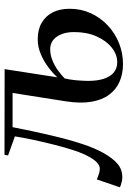

<svg xmlns="http://www.w3.org/2000/svg" viewBox="83 -661 554 832"><g transform="rotate(-90 360.0 -245.0)"><path d="M393.5 -467.5H225Q207 -376 189.2 -300.5Q171.5 -225 152.8 -167.8Q134 -110.5 112.5 -72.5Q90 -33 65.8 -12.5Q41.5 8 7.5 8Q0 8 -9.5 6Q-19 4 -26.2 1.5Q-33.5 -1 -35.5 -3L-1.5 -102.5Q2 -101 10 -97.8Q18 -94.5 27.5 -92Q37 -89.5 44.5 -89.5Q51.5 -89.5 58 -92.5Q64.5 -95.5 71.2 -101.5Q78 -107.5 84.2 -116.2Q90.5 -125 97 -137Q110.5 -160 123.5 -199Q136.5 -238 148.2 -284.5Q160 -331 169.8 -376.2Q179.5 -421.5 185 -457.5L102.5 -487L105 -502.5L476.5 -502ZM498.5 11Q456.5 11 422.5 -3.8Q388.5 -18.5 365.8 -48.8Q343 -79 335 -126Q327 -173 337 -237.5L374.5 -475.5L406 -488L476.5 -502.5L441 -273.5Q458 -292.5 483.8 -312Q509.5 -331.5 541 -345Q572.5 -358.5 605.5 -358.5Q647.5 -358.5 677 -341.5Q706.5 -324.5 722.2 -293.8Q738 -263 738 -220Q738 -170.5 718.5 -128.2Q699 -86 665.5 -54.8Q632 -23.5 589 -6.2Q546 11 498.5 11ZM506 -14Q540 -14 570 -38Q600 -62 618.5 -104Q637 -146 637 -200.5Q637 -247 617 -275.8Q597 -304.5 562.5 -304.5Q539 -304.5 515.5 -295.2Q492 -286 471.8 -271.5Q451.5 -257 436 -241.5Q431 -220.5 428.5 -195Q426 -169.5 425.5 -144.5Q425 -101.5 434.5 -72.5Q444 -43.5 462.2 -28.8Q480.5 -14 506 -14Z"/></g></svg>

Font: Merriweather 144pt
Style: Italic
Weight: 400
Italic angle: -7.8°
Version: Version 2.101